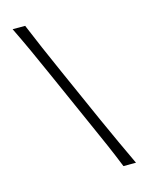

<svg xmlns="http://www.w3.org/2000/svg" viewBox="-111 -803 678 874"><g transform="rotate(-15 227.5 -366.0)"><path d="M360.8 0Q337.9 -57.1 314.5 -110.8Q291 -164.6 259.8 -234.4L147.5 -487.3Q114.7 -561.5 89.1 -617.4Q63.5 -673.3 34.7 -732.4H93.8Q118.2 -673.3 142.3 -617.7Q166.5 -562 198.7 -489.3L312 -234.4Q343.3 -164.6 368.2 -110.8Q393.1 -57.1 419.9 0Z"/></g></svg>

Font: Pinar-DS3-FD Light
Style: Regular
Weight: 300
Designer: Amin Abedi
Version: Version 3.000